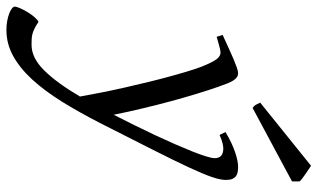

<svg xmlns="http://www.w3.org/2000/svg" viewBox="-298 -508 962 581"><g transform="rotate(90 182.5 -217.0)"><path d="M436 -419.9Q436 -403.3 427 -377.2Q418 -351.1 397.7 -307.4Q377.4 -263.7 344.5 -198.7Q311.5 -133.8 264.2 -40Q231.4 23.9 199 76.2Q166.5 128.4 132.3 165.8Q98.1 203.1 61 223.6Q23.9 244.1 -17.6 244.1Q-32.2 244.1 -45.2 241.7Q-58.1 239.3 -67.6 235.6Q-77.1 231.9 -82.8 227.5Q-88.4 223.1 -88.4 219.2Q-88.4 213.4 -83.7 202.9Q-79.1 192.4 -72.3 180.9Q-65.4 169.4 -57.4 159.9Q-49.3 150.4 -42.5 147Q-30.8 154.8 -21.7 159.2Q-12.7 163.6 -4.9 165.5Q2.9 167.5 10.7 167.7Q18.6 168 27.3 168Q66.9 168 104.7 129.6Q142.6 91.3 183.6 21.5Q178.7 -6.8 171.6 -42.5Q164.6 -78.1 156 -115.7Q147.5 -153.3 138.2 -191.2Q128.9 -229 119.6 -262.2Q110.4 -295.4 101.8 -322Q93.3 -348.6 85.9 -363.8Q74.7 -388.7 66.9 -396.2Q59.1 -403.8 50.8 -403.8Q46.4 -403.8 38.3 -401.9Q30.3 -399.9 22.5 -397.7Q14.6 -395.5 8.8 -393.8Q2.9 -392.1 2.9 -392.1L-2.9 -410.2Q17.6 -419.4 36.1 -428Q54.7 -436.5 69.6 -442.9Q84.5 -449.2 95.7 -453.1Q106.9 -457 112.8 -457Q119.6 -457 124.8 -453.6Q129.9 -450.2 134.8 -442.9Q139.6 -435.5 144.3 -423.6Q148.9 -411.6 154.8 -395Q164.1 -368.7 175 -332.8Q186 -296.9 197.3 -255.4Q208.5 -213.9 219.2 -169.2Q230 -124.5 238.8 -80.6Q254.4 -111.3 270.3 -143.3Q286.1 -175.3 300.8 -206.5Q315.4 -237.8 327.9 -266.4Q340.3 -294.9 349.9 -318.8Q359.4 -342.8 364.7 -360.1Q370.1 -377.4 370.1 -386.2Q370.1 -410.6 344.2 -412.1Q328.6 -413.6 299.8 -400.9L291 -418.9Q326.2 -439.5 352.8 -448.2Q379.4 -457 396 -457Q404.3 -457 411.6 -455.8Q418.9 -454.6 424.3 -450.7Q429.7 -446.8 432.9 -439.5Q436 -432.1 436 -419.9ZM440.4 -620.1 218.3 -501Q211.4 -505.4 209 -509.8Q206.5 -514.2 202.1 -523.9L393.1 -677.7Q397.5 -674.8 404.1 -670.4Q410.6 -666 417.7 -661.1Q424.8 -656.2 431.2 -651.4Q437.5 -646.5 440.4 -643.1Z"/></g></svg>

Font: GentiumAlt
Style: Italic
Weight: 400
Italic angle: -7°
Designer: J. Victor Gaultney
Version: Version 1.02; 2005; OFL release